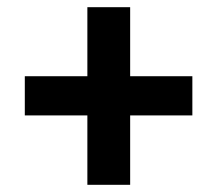

<svg xmlns="http://www.w3.org/2000/svg" viewBox="-20 -563 604 534"><path d="M223 -49V-242H49V-351H223V-543H342V-351H515V-242H342V-49Z"/></svg>

Font: Ubuntu Sans
Style: Bold
Weight: 700
Designer: Dalton Maag Ltd
Foundry: Dalton Maag Ltd
Version: Version 1.006; ttfautohint (v1.8.4.7-5d5b)